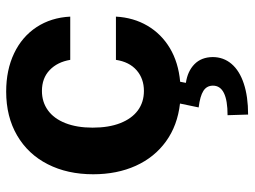

<svg xmlns="http://www.w3.org/2000/svg" viewBox="-118 -458 800 603"><g transform="rotate(-90 281.5 -157.0)"><path d="M294.9 -537.1Q362.8 -537.1 415 -512.2Q467.3 -487.3 497.3 -441.7Q527.3 -396 530.3 -335.9H394.5Q387.7 -376.5 362.3 -400.6Q336.9 -424.8 296.9 -424.8Q262.2 -424.8 236.1 -406Q210 -387.2 195.8 -351.1Q181.6 -314.9 181.6 -265.6Q181.6 -214.8 195.8 -178.7Q210 -142.6 235.8 -123.5Q261.7 -104.5 296.9 -104.5Q335.4 -104.5 361.8 -127.4Q388.2 -150.4 394.5 -192.4H530.3Q527.3 -137.2 501.7 -93.5Q476.1 -49.8 431.2 -22.9Q386.2 3.9 325.7 9.3L322.3 27.3Q358.9 32.7 380.9 54.2Q402.8 75.7 403.3 111.3Q403.3 145.5 381.8 170.7Q360.4 195.8 319.8 209.2Q279.3 222.7 222.7 222.7L220.7 158.2Q313.5 158.2 313.5 112.3Q313.5 92.8 297.1 82.3Q280.8 71.8 245.1 67.4L257.3 8.8Q188.5 1 138.4 -35.2Q88.4 -71.3 61.8 -130.1Q35.2 -189 35.2 -263.7Q35.2 -344.7 66.7 -406.5Q98.1 -468.3 157 -502.7Q215.8 -537.1 294.9 -537.1Z"/></g></svg>

Font: Pretendard GOV
Style: Bold
Weight: 700
Designer: Base glyphs from Inter by Rasmus Andersson; Hangeul glyphs from Noto Sans CJK(Source Han Sans) by Jang Soo-young and Kan
Foundry: Kil Hyung-jin
Version: Version 1.309